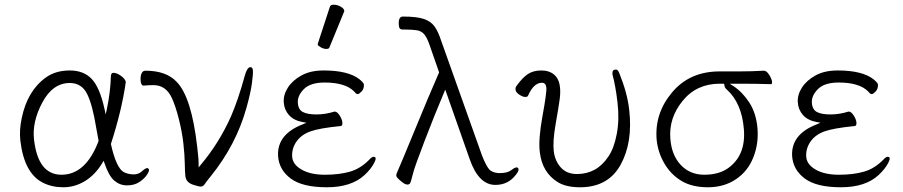

<svg xmlns="http://www.w3.org/2000/svg" viewBox="-20 -779 3819 812"><path d="M512 -432Q495 -312 449 -170Q471 -71 502 -52Q518 -43 541 -41.5Q564 -40 579.5 -54Q595 -68 602 -68Q609 -68 610 -60.5Q611 -53 599.5 -37Q588 -21 567.5 -8Q547 5 517 5Q487 5 463.5 -15Q440 -35 422 -89L418 -99L413 -90Q382 -39 339 -13Q296 13 248 13Q200 13 162 -6Q82 -46 66 -185Q61 -229 72 -280Q96 -396 175 -452Q216 -481 275 -481Q334 -481 368 -445Q402 -409 422 -318L427 -295L432 -318Q447 -389 449 -458Q450 -471 460 -471Q474 -471 492 -458Q510 -445 512 -432ZM240 -40Q343 -40 397 -183Q392 -210 387 -238Q371 -337 348 -382.5Q325 -428 275 -428Q203 -428 159 -345.5Q115 -263 124 -188Q141 -40 240 -40Z M707 -364Q682 -419 629 -419Q610 -419 588 -417H587Q577 -417 575 -435.5Q573 -454 578 -467Q583 -480 595 -480Q683 -480 727 -433Q790 -369 814 -158L818 -121Q820 -103 820 -85V-71L829 -82Q906 -173 957 -287Q987 -356 1015 -458Q1025 -495 1039 -495Q1048 -495 1049.5 -482Q1051 -469 1045.5 -427.5Q1040 -386 1022 -322Q978 -165 870 -32Q852 -10 845.5 0Q839 10 829.5 10Q820 10 799 3Q768 -6 764 -33Q762 -51 761.5 -87Q761 -123 755.5 -172.5Q750 -222 736 -277Q722 -332 707 -364Z M1375 -750Q1377 -759 1392 -759Q1407 -759 1421.5 -750.5Q1436 -742 1436 -732Q1436 -730 1435 -729L1373 -578Q1371 -572 1360 -572Q1349 -572 1336.5 -579Q1324 -586 1324 -590V-594ZM1394 -307H1396Q1406 -307 1416.5 -290.5Q1427 -274 1428 -260.5Q1429 -247 1421 -246Q1330 -237 1292 -223Q1254 -209 1234 -180.5Q1214 -152 1215.5 -118Q1217 -84 1255 -62Q1293 -40 1354 -40Q1415 -40 1460 -53Q1505 -66 1542 -104Q1553 -116 1560 -116Q1576 -116 1562.5 -90Q1549 -64 1522 -39Q1466 13 1362.5 13Q1259 13 1209.5 -24Q1160 -61 1156 -119Q1151 -211 1260 -253L1276 -260L1259 -263Q1222 -270 1202 -292.5Q1182 -315 1180 -346.5Q1178 -378 1197.5 -408.5Q1217 -439 1255 -460Q1293 -481 1349 -481Q1452 -481 1500 -444Q1518 -429 1519 -422Q1520 -403 1509 -392Q1498 -381 1493.5 -381Q1489 -381 1485 -384L1477 -393Q1439 -430 1353 -430Q1293 -430 1265.5 -402.5Q1238 -375 1239.5 -345.5Q1241 -316 1260.5 -305.5Q1280 -295 1318 -295Q1356 -295 1394 -307Z M1683 -654Q1668 -654 1667 -670Q1663 -709 1684 -709Q1742 -709 1772 -699Q1802 -689 1817.5 -667.5Q1833 -646 1845 -609L2019 -120Q2035 -80 2047.5 -64.5Q2060 -49 2088 -47H2094Q2126 -47 2141.5 -59Q2157 -71 2164.5 -71Q2172 -71 2173 -63Q2174 -55 2161 -39Q2129 3 2075 3Q2004 3 1966 -107L1863 -400L1858 -388Q1817 -291 1775.5 -182.5Q1734 -74 1728 -50Q1717 -5 1713 -2Q1701 8 1679 -10Q1657 -28 1656 -35Q1655 -42 1663 -58.5Q1671 -75 1731.5 -222.5Q1792 -370 1837 -473L1797 -588Q1786 -620 1774 -634Q1762 -648 1743 -651Q1724 -654 1694 -654ZM1666 -674V-675Z M2570 -468Q2569 -485 2585 -485Q2593 -485 2599 -470Q2633 -386 2641 -315Q2657 -177 2604.5 -82Q2552 13 2433 13Q2375 13 2340 -8Q2273 -49 2263 -135Q2256 -189 2274.5 -289.5Q2293 -390 2290.5 -409.5Q2288 -429 2272 -429Q2237 -429 2213 -374Q2211 -369 2201 -369Q2191 -369 2176.5 -378.5Q2162 -388 2160.5 -398.5Q2159 -409 2164 -415Q2189 -450 2212 -465.5Q2235 -481 2269 -481Q2303 -481 2324 -463Q2357 -435 2347 -359Q2343 -329 2330 -255Q2317 -181 2322 -139.5Q2327 -98 2352 -70.5Q2377 -43 2420 -43Q2504 -43 2553 -117Q2577 -152 2588.5 -213Q2600 -274 2591.5 -346Q2583 -418 2570 -465Z M3241 -423Q3174 -425 3114 -425H3066L3080 -416Q3119 -391 3148.5 -346Q3178 -301 3183.5 -236.5Q3189 -172 3166 -113.5Q3143 -55 3092.5 -21Q3042 13 2974 13Q2906 13 2861 -14.5Q2816 -42 2789 -89Q2762 -136 2757 -189Q2748 -300 2822.5 -388.5Q2897 -477 3023 -477H3105Q3159 -477 3210 -480H3211Q3222 -480 3233 -462.5Q3244 -445 3245 -434Q3246 -423 3241 -423ZM3042 -425H3024Q2926 -425 2867 -352.5Q2808 -280 2815 -193Q2820 -123 2859 -81.5Q2898 -40 2958.5 -40Q3019 -40 3058 -67Q3135 -121 3126 -232.5Q3117 -344 3053 -401Q3044 -409 3044 -417V-418Z M3568 -307H3570Q3580 -307 3590.5 -290.5Q3601 -274 3602 -260.5Q3603 -247 3595 -246Q3504 -237 3466 -223Q3428 -209 3408 -180.5Q3388 -152 3389.5 -118Q3391 -84 3429 -62Q3467 -40 3528 -40Q3589 -40 3634 -53Q3679 -66 3716 -104Q3727 -116 3734 -116Q3750 -116 3736.5 -90Q3723 -64 3696 -39Q3640 13 3536.5 13Q3433 13 3383.5 -24Q3334 -61 3330 -119Q3325 -211 3434 -253L3450 -260L3433 -263Q3396 -270 3376 -292.5Q3356 -315 3354 -346.5Q3352 -378 3371.5 -408.5Q3391 -439 3429 -460Q3467 -481 3523 -481Q3626 -481 3674 -444Q3692 -429 3693 -422Q3694 -403 3683 -392Q3672 -381 3667.5 -381Q3663 -381 3659 -384L3651 -393Q3613 -430 3527 -430Q3467 -430 3439.5 -402.5Q3412 -375 3413.5 -345.5Q3415 -316 3434.5 -305.5Q3454 -295 3492 -295Q3530 -295 3568 -307Z"/></svg>

Font: ToneOZ-Pinyin-WenKai-Light
Style: Light
Weight: 300
Designer: Fontworks Inc.
Foundry: ToneOZ
Version: Version 0.240331